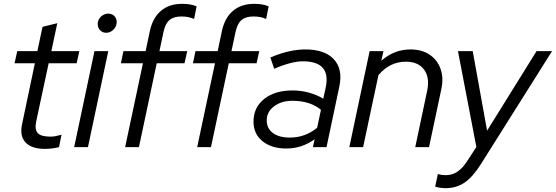

<svg xmlns="http://www.w3.org/2000/svg" viewBox="-20 -768 2901 1002"><path d="M215 9Q145 9 113.5 -24.5Q82 -58 95 -119L162 -438H56L70 -501H175L202 -628L279 -647L248 -501H394L380 -438H234L169 -135Q160 -92 177 -73.5Q194 -55 243 -55Q257 -55 270 -57.5Q283 -60 301 -65L288 0Q272 4 252.5 6.5Q233 9 215 9Z M367 0 473 -501H545L439 0ZM534 -597Q515 -597 502.5 -610Q490 -623 490 -642Q490 -657 497.5 -669.5Q505 -682 518 -689.5Q531 -697 545 -697Q564 -697 576.5 -684.5Q589 -672 589 -653Q589 -638 581.5 -625.5Q574 -613 561.5 -605Q549 -597 534 -597Z M633 0 726 -438H611L624 -501H740L762 -606Q777 -675 820 -711.5Q863 -748 930 -748Q951 -748 970.5 -745Q990 -742 1006 -735L993 -669Q977 -676 961.5 -679Q946 -682 926 -682Q886 -682 864 -663Q842 -644 833 -600L812 -501H957L943 -438H798L705 0Z M1009 0 1102 -438H987L1000 -501H1116L1138 -606Q1153 -675 1196 -711.5Q1239 -748 1306 -748Q1327 -748 1346.5 -745Q1366 -742 1382 -735L1369 -669Q1353 -676 1337.5 -679Q1322 -682 1302 -682Q1262 -682 1240 -663Q1218 -644 1209 -600L1188 -501H1333L1319 -438H1174L1081 0Z M1474 7Q1397 7 1350 -31Q1303 -69 1303 -133Q1303 -207 1358.5 -251.5Q1414 -296 1507 -296Q1551 -296 1592.5 -284.5Q1634 -273 1667 -253L1680 -312Q1708 -448 1561 -448Q1501 -448 1411 -409L1391 -468Q1443 -490 1488 -500Q1533 -510 1573 -510Q1675 -510 1722.5 -458.5Q1770 -407 1751 -317L1684 0H1613L1622 -41Q1588 -17 1551.5 -5Q1515 7 1474 7ZM1493 -50Q1572 -50 1635 -101L1655 -195Q1598 -242 1506 -242Q1448 -242 1410 -213Q1372 -184 1372 -140Q1372 -98 1404 -74Q1436 -50 1493 -50Z M1803 0 1909 -501H1981L1970 -451Q2037 -510 2122 -510Q2181 -510 2221.5 -483Q2262 -456 2279 -409Q2296 -362 2283 -302L2219 0H2147L2209 -293Q2224 -362 2193.5 -404Q2163 -446 2098 -446Q2014 -446 1955 -376L1875 0Z M2306 214Q2292 214 2278 212Q2264 210 2251 206L2265 140Q2282 146 2308 146Q2340 146 2367 128Q2394 110 2418 73L2466 -1L2370 -501H2447L2522 -86L2780 -501H2861L2490 88Q2448 155 2405 184.5Q2362 214 2306 214Z"/></svg>

Font: Red Hat Display VF
Style: Italic
Weight: 300
Italic angle: -12°
Designer: Pentagram, MCKL
Foundry: Pentagram, MCKL
Version: Version 1.010